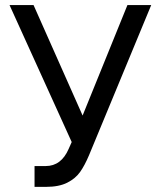

<svg xmlns="http://www.w3.org/2000/svg" viewBox="-20 -727 633 757"><path d="M116.2 -72.3H160.2Q221.7 -72.3 251 -140.6L262.7 -167L17.6 -707H112.3L305.7 -271.5L482.4 -707H576.2L331.1 -115.2Q314 -74.7 295.7 -48.8Q277.3 -22.9 244.9 -6.6Q212.4 9.8 161.1 9.8H116.2Z"/></svg>

Font: Pretendard JP
Style: Regular
Weight: 400
Designer: Base glyphs from Inter by Rasmus Andersson; Hangeul glyphs from Noto Sans CJK(Source Han Sans) by Jang Soo-young and Kan
Foundry: Kil Hyung-jin
Version: Version 1.309